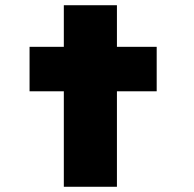

<svg xmlns="http://www.w3.org/2000/svg" viewBox="-20 -714 741 734"><path d="M224 0V-694H427V0ZM93 -365V-535H579V-365Z"/></svg>

Font: Lexend Tera Black
Style: Regular
Weight: 900
Version: Version 1.007